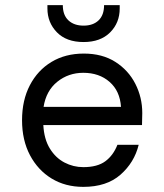

<svg xmlns="http://www.w3.org/2000/svg" viewBox="-20 -717 640 749"><path d="M305 12Q235 12 181.5 -20.5Q128 -53 97 -111.5Q66 -170 66 -248Q66 -326 96.5 -384.5Q127 -443 181 -475.5Q235 -508 307 -508Q379 -508 430 -475.5Q481 -443 508 -390Q535 -337 535 -276Q535 -265 534.5 -254Q534 -243 534 -229H149Q152 -174 174.5 -137.5Q197 -101 231.5 -83Q266 -65 305 -65Q360 -65 391 -88Q422 -111 438 -152H521Q504 -83 450 -35.5Q396 12 305 12ZM305 -433Q247 -433 203.5 -398Q160 -363 150 -300H452Q448 -362 407.5 -397.5Q367 -433 305 -433ZM306 -553Q239 -553 202 -591Q165 -629 165 -684V-697H225Q225 -658 247 -637.5Q269 -617 306 -617Q343 -617 364.5 -637.5Q386 -658 386 -697H447V-684Q447 -628 409.5 -590.5Q372 -553 306 -553Z"/></svg>

Font: DM Mono
Style: Regular
Weight: 400
Designer: Colophon Foundry
Foundry: Colophon Foundry
Version: Version 1.000; ttfautohint (v1.8.2.53-6de2)